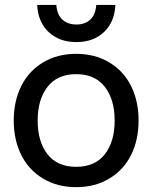

<svg xmlns="http://www.w3.org/2000/svg" viewBox="-20 -752 622 784"><path d="M427.2 -23.4Q368.7 12.2 291 12.2Q213.4 12.2 154.8 -23.4Q96.2 -59.1 66.2 -120.4Q36.1 -181.6 36.1 -259.8Q36.1 -337.9 66.2 -399.4Q96.2 -460.9 154.8 -496.6Q213.4 -532.2 291 -532.2Q368.7 -532.2 427.2 -496.6Q485.8 -460.9 515.9 -399.4Q545.9 -337.9 545.9 -259.8Q545.9 -181.6 515.9 -120.4Q485.8 -59.1 427.2 -23.4ZM131.8 -731.9H210Q212.9 -691.9 234.9 -671.9Q256.8 -651.9 292 -651.9Q327.1 -651.9 348.6 -671.9Q370.1 -691.9 373 -731.9H451.2Q447.8 -661.6 404.3 -620.8Q360.8 -580.1 292 -580.1Q222.7 -580.1 179 -620.8Q135.3 -661.6 131.8 -731.9ZM174.1 -397.5Q133.8 -345.7 133.8 -259.8Q133.8 -173.8 173.8 -122.3Q213.9 -70.8 291 -70.8Q368.2 -70.8 408.2 -122.3Q448.2 -173.8 448.2 -259.8Q448.2 -345.7 408 -397.5Q367.7 -449.2 291 -449.2Q214.4 -449.2 174.1 -397.5Z"/></svg>

Font: Aspekta 450
Style: Regular
Weight: 450
Designer: Ivo Dolenc
Version: Version 2.000